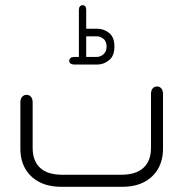

<svg xmlns="http://www.w3.org/2000/svg" viewBox="-20 -715 702 735"><path d="M282 -497V-677Q282 -686 286 -690.5Q290 -695 296 -695Q303 -695 306.5 -690.5Q310 -686 310 -677V-605H353Q377 -605 397.5 -589Q418 -573 418 -537Q418 -501 397.5 -484.5Q377 -468 353 -468H264Q255 -468 250 -472Q245 -476 245 -482Q245 -489 250 -493Q255 -497 264 -497ZM310 -576V-497H349Q365 -497 376.5 -507.5Q388 -518 388 -537Q388 -556 376.5 -566Q365 -576 349 -576ZM449 0H214Q165 0 130 -18.5Q95 -37 76.5 -69.5Q58 -102 58 -146V-323Q58 -337 65 -344.5Q72 -352 81 -352Q92 -352 98.5 -344.5Q105 -337 105 -323V-149Q105 -99 133.5 -72.5Q162 -46 219 -46H444Q500 -46 529 -72.5Q558 -99 558 -149V-355Q558 -369 564.5 -376.5Q571 -384 581 -384Q591 -384 597.5 -376.5Q604 -369 604 -355V-146Q604 -102 585.5 -69.5Q567 -37 532.5 -18.5Q498 0 449 0Z"/></svg>

Font: Beiruti Light
Style: Regular
Weight: 300
Designer: Arlette Boutros
Foundry: Boutros
Version: Version 1.41